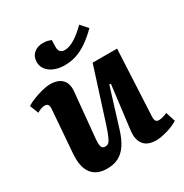

<svg xmlns="http://www.w3.org/2000/svg" viewBox="-172 -872 979 1021"><g transform="rotate(-30 317.0 -361.0)"><path d="M5 -480Q22 -491 48.5 -501.5Q75 -512 103.5 -519.5Q132 -527 155 -527Q204 -527 228 -501.5Q252 -476 247 -428L221 -157Q218 -122 222.5 -107.5Q227 -93 245 -93Q258 -93 266.5 -101Q275 -109 284 -130Q293 -151 305 -187L409 -513H559L539 -107Q538 -89 543.5 -80.5Q549 -72 562 -72Q574 -72 588 -76Q602 -80 614 -86L633 -27Q620 -19 603.5 -11.5Q587 -4 568 1.5Q549 7 530.5 10.5Q512 14 497 14Q444 14 420.5 -16Q397 -46 404 -101L437 -367L428 -369L356 -136Q340 -83 318 -50Q296 -17 266 -1.5Q236 14 195 14Q132 14 101.5 -26Q71 -66 77 -146L97 -404Q99 -427 93 -435Q87 -443 73 -443Q63 -443 51 -439Q39 -435 26 -427ZM277 -575Q221 -575 187 -600Q153 -625 153 -664Q153 -697 175 -716.5Q197 -736 232 -736Q249 -736 260 -733Q271 -730 281 -726L280 -687Q279 -666 288 -655.5Q297 -645 316 -645Q342 -645 375 -664.5Q408 -684 448 -724L486 -681Q449 -644 414.5 -620.5Q380 -597 346.5 -586Q313 -575 277 -575Z"/></g></svg>

Font: Literata 18pt
Style: Bold Italic
Weight: 700
Italic angle: -2°
Designer: Latin by Veronika Burian and Jose Scaglione. Greek by Irene Vlachou. Cyrillic by Vera Evstafieva
Foundry: TypeTogether
Version: Version 3.103;gftools[0.9.29]